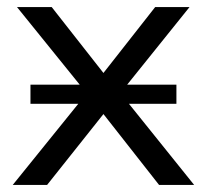

<svg xmlns="http://www.w3.org/2000/svg" viewBox="-20 -522 584 542"><path d="M16 0H113L272 -200L429 0H528L344 -229H478V-283H339L515 -502H418L272 -316L126 -502H28L205 -283H66V-229H201Z"/></svg>

Font: Poppy and Pepper
Style: Regular
Weight: 400
Designer: Thy Ha
Foundry: Thy Ha
Version: Version 0.001;Glyphs 3.2 (3227)